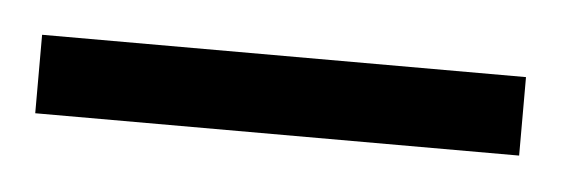

<svg xmlns="http://www.w3.org/2000/svg" viewBox="-23 -734 342 117"><g transform="rotate(5 148.0 -676.0)"><path d="M0 -652H296V-700H0Z"/></g></svg>

Font: Archivo ExtraLight
Style: Regular
Weight: 200
Designer: Hector Gatti
Foundry: Omnibus-Type
Version: Version 2.001